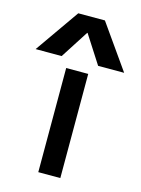

<svg xmlns="http://www.w3.org/2000/svg" viewBox="-200 -858 680 926"><g transform="rotate(15 140.0 -395.0)"><path d="M85 0V-520H195V0ZM-81 -570 73 -790H206L361 -570H231L141 -710H139L49 -570Z"/></g></svg>

Font: M PLUS 1 Medium
Style: Regular
Weight: 500
Designer: Coji Morishita
Foundry: UNDERFOREST DESIGN
Version: Version 1.001